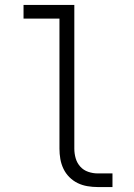

<svg xmlns="http://www.w3.org/2000/svg" viewBox="-20 -755 540 775"><path d="M374 0Q354 0 333 -3.5Q312 -7 293.5 -16Q275 -25 260 -40Q245 -55 236 -74Q227 -93 223.5 -113.5Q220 -134 220 -155V-680H75V-735H280V-155Q280 -135 285.5 -116Q291 -97 304 -82.5Q317 -68 336 -61.5Q355 -55 374 -55H434V0Z"/></svg>

Font: Iosevka SS04 Light
Style: Regular
Weight: 300
Monospace: yes
Designer: Belleve Invis
Foundry: Belleve Invis
Version: Version 19.0.0; ttfautohint (v1.8.4)